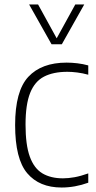

<svg xmlns="http://www.w3.org/2000/svg" viewBox="-20 -828 427 857"><path d="M255 9Q155.5 9 101.5 -54.8Q47.5 -118.5 47.5 -270Q47.5 -422 106.5 -485.2Q165.5 -548.5 277.5 -548.5Q300.5 -548.5 325.5 -545.5Q350.5 -542.5 374 -536V-494.5Q348.5 -501.5 324.5 -504.5Q300.5 -507.5 281 -507.5Q218 -507.5 176.5 -486Q135 -464.5 114.5 -413Q94 -361.5 94 -272Q94 -181.5 113 -129Q132 -76.5 169.2 -54.2Q206.5 -32 261 -32Q285 -32 312.8 -37Q340.5 -42 374 -54V-12.5Q314.5 9 255 9ZM210 -630.5 110 -808H150L233 -657L316 -808H356L256 -630.5Z"/></svg>

Font: Encode Sans SemiCondensed SemiCondensed ExtraLight
Style: Regular
Weight: 200
Width: 4
Designer: Multiple Designers
Foundry: Impallari Type
Version: Version 3.000; ttfautohint (v1.8.3) -l 8 -r 50 -G 200 -x 14 